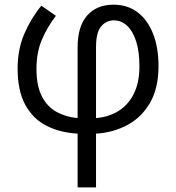

<svg xmlns="http://www.w3.org/2000/svg" viewBox="-20 -565 757 825"><path d="M157.7 -540.5 220.2 -497.1Q182.6 -448.2 159.7 -393.8Q136.7 -339.4 136.7 -268.6Q136.7 -195.3 160.2 -150.4Q183.6 -105.5 223.9 -83.7Q264.2 -62 313.5 -57.6V-361.8Q313.5 -451.7 354.5 -498.3Q395.5 -544.9 467.8 -544.9Q528.3 -544.9 571.5 -512Q614.7 -479 637.9 -419.7Q661.1 -360.4 661.1 -281.2Q661.1 -186 624.5 -123Q587.9 -60.1 526.9 -27.6Q465.8 4.9 392.6 9.3V240.2H313.5V9.3Q237.8 4.9 179.7 -24.7Q121.6 -54.2 88.6 -114.7Q55.7 -175.3 55.7 -271Q55.7 -352.5 84.5 -419.7Q113.3 -486.8 157.7 -540.5ZM468.8 -477.5Q436.5 -477.5 414.6 -451.7Q392.6 -425.8 392.6 -362.8V-57.6Q446.3 -62 488.3 -87.6Q530.3 -113.3 554.7 -161.4Q579.1 -209.5 579.1 -280.3Q579.1 -343.8 564.9 -387.7Q550.8 -431.6 525.9 -454.6Q501 -477.5 468.8 -477.5Z"/></svg>

Font: Wonky
Style: Regular
Weight: 400
Designer: Monotype Design Team
Foundry: Monotype Imaging Inc.
Version: Version 3.000